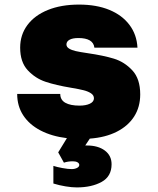

<svg xmlns="http://www.w3.org/2000/svg" viewBox="-20 -595 690 838"><path d="M213 206V129Q228 134 252.5 138.5Q277 143 293 143Q306 143 316 138Q326 133 326 125Q326 118 318.5 113.5Q311 109 298 109Q276 109 259 115L234 70L272 8Q206 0 157 -25.5Q108 -51 81.5 -91.5Q55 -132 55 -185H243Q243 -159 265 -146.5Q287 -134 327 -134Q355 -134 372.5 -142.5Q390 -151 390 -166Q390 -179 377.5 -187.5Q365 -196 345.5 -201Q326 -206 290 -212Q224 -223 179 -238Q134 -253 101 -288.5Q68 -324 68 -387Q68 -443 99.5 -485.5Q131 -528 189 -551.5Q247 -575 325 -575Q401 -575 457 -552Q513 -529 545 -486.5Q577 -444 580 -387H392Q387 -429 322 -429Q297 -429 283.5 -421.5Q270 -414 270 -401Q270 -390 281.5 -383Q293 -376 310.5 -372Q328 -368 362 -363Q431 -353 477 -339Q523 -325 557.5 -288Q592 -251 592 -183Q592 -128 565.5 -86.5Q539 -45 489.5 -20Q440 5 372 10L352 40H359Q408 40 437.5 62Q467 84 467 122Q467 175 423.5 199Q380 223 315 223Q294 223 266.5 218.5Q239 214 213 206Z"/></svg>

Font: Azeret Mono Black
Style: Regular
Weight: 900
Designer: Martin Vácha
Foundry: Displaay
Version: Version 1.000; Glyphs 3.0.3, build 3074